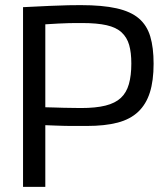

<svg xmlns="http://www.w3.org/2000/svg" viewBox="-20 -730 651 750"><path d="M70 0V-702Q131 -705 174 -707Q217 -709 246.5 -709.5Q276 -710 295 -710Q380 -710 435.5 -697.5Q491 -685 522.5 -658Q554 -631 567 -587.5Q580 -544 580 -481Q580 -415 565.5 -369Q551 -323 520 -293.5Q489 -264 439.5 -251Q390 -238 319 -238Q299 -238 283.5 -238Q268 -238 254.5 -238Q241 -238 227 -238.5Q213 -239 196 -239.5Q179 -240 157 -241V0ZM157 -635V-311Q178 -311 195.5 -310Q213 -309 228.5 -309Q244 -309 260 -308.5Q276 -308 296 -308Q354 -308 392 -317.5Q430 -327 452 -347.5Q474 -368 483.5 -401.5Q493 -435 493 -482Q493 -525 484.5 -554.5Q476 -584 455 -603.5Q434 -623 396.5 -631.5Q359 -640 301 -640Q288 -640 275 -640Q262 -640 246 -639.5Q230 -639 208 -638Q186 -637 157 -635Z"/></svg>

Font: Georama ExtraCondensed Thin
Style: Regular
Weight: 400
Version: Version 1.001